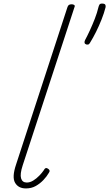

<svg xmlns="http://www.w3.org/2000/svg" viewBox="-20 -1039 612 1075"><path d="M125 16Q83 16 64.5 -15.5Q46 -47 70 -118L358 -1000Q361 -1008 366 -1011.5Q371 -1015 382 -1015Q390 -1015 395.5 -1011Q401 -1007 397 -999L107 -113Q91 -64 98 -40.5Q105 -17 130 -17Q148 -17 166 -28Q184 -39 200 -55.5Q216 -72 226 -87Q229 -94 234.5 -97Q240 -100 248 -95Q256 -90 257.5 -84.5Q259 -79 254 -72Q242 -51 223 -31Q204 -11 180 2.5Q156 16 125 16ZM463 -790Q455 -793 453.5 -799Q452 -805 456 -814Q469 -838 483.5 -869.5Q498 -901 511 -934.5Q524 -968 531 -998Q533 -1006 536.5 -1012.5Q540 -1019 551 -1019Q566 -1019 569.5 -1012.5Q573 -1006 571 -998Q563 -966 548.5 -929.5Q534 -893 517.5 -860Q501 -827 486 -803Q482 -795 477.5 -791.5Q473 -788 463 -790Z"/></svg>

Font: Playwrite MX Thin
Style: Regular
Weight: 250
Designer: Veronika Burian, José Scaglione
Foundry: TypeTogether
Version: Version 1.002